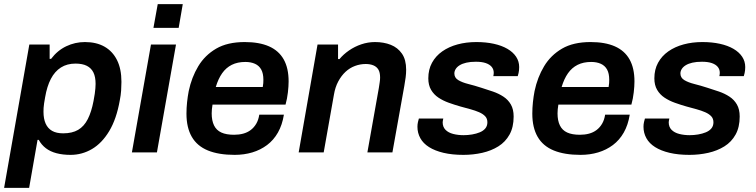

<svg xmlns="http://www.w3.org/2000/svg" viewBox="-32 -743 3684 936"><path d="M-12 173 111 -526H210V-456H217Q248 -497 291 -517.5Q334 -538 382 -538Q438 -538 477.5 -515.5Q517 -493 538.5 -450Q560 -407 560 -344Q560 -324 558.5 -301.5Q557 -279 552 -254Q536 -163 500.5 -104Q465 -45 416.5 -16.5Q368 12 312 12Q274 12 243.5 4Q213 -4 191.5 -20.5Q170 -37 157 -61H151L110 173ZM276 -93Q320 -93 349 -110Q378 -127 396 -162.5Q414 -198 424 -251Q428 -271 430 -286Q432 -301 433 -312.5Q434 -324 434 -334Q434 -368 423.5 -389.5Q413 -411 391.5 -422Q370 -433 336 -433Q295 -433 265 -414Q235 -395 216 -358.5Q197 -322 188 -269Q185 -252 183 -239.5Q181 -227 180.5 -217Q180 -207 180 -198Q180 -164 190.5 -140.5Q201 -117 222 -105Q243 -93 276 -93Z M716 -607 737 -723H859L839 -607ZM611 0 704 -526H826L733 0Z M1112 12Q1034 12 981.5 -9.5Q929 -31 903 -76Q877 -121 877 -189Q877 -217 880 -245Q883 -273 888 -299Q902 -366 934.5 -420Q967 -474 1022 -506Q1077 -538 1161 -538Q1232 -538 1279.5 -517Q1327 -496 1351 -453.5Q1375 -411 1375 -346Q1375 -323 1371.5 -292.5Q1368 -262 1360 -233H1004Q1002 -221 1001 -210.5Q1000 -200 1000 -190Q1000 -155 1011.5 -131.5Q1023 -108 1047 -97Q1071 -86 1109 -86Q1133 -86 1153.5 -91.5Q1174 -97 1190 -109Q1206 -121 1217 -139.5Q1228 -158 1232 -184H1352Q1344 -134 1323 -97Q1302 -60 1270 -36Q1238 -12 1198 0Q1158 12 1112 12ZM1020 -319H1249Q1251 -329 1251.5 -338Q1252 -347 1252 -354Q1252 -385 1241.5 -404Q1231 -423 1211 -432Q1191 -441 1164 -441Q1126 -441 1098 -427Q1070 -413 1051 -386Q1032 -359 1020 -319Z M1424 0 1516 -526H1616V-455H1623Q1642 -478 1669.5 -497Q1697 -516 1729.5 -527Q1762 -538 1796 -538Q1839 -538 1873 -524.5Q1907 -511 1927.5 -481.5Q1948 -452 1948 -403Q1948 -385 1945.5 -365.5Q1943 -346 1939 -324L1881 0H1759L1815 -315Q1817 -329 1819 -341.5Q1821 -354 1821 -365Q1821 -390 1812.5 -404Q1804 -418 1788 -424.5Q1772 -431 1751 -431Q1724 -431 1698.5 -421.5Q1673 -412 1652.5 -393Q1632 -374 1617 -346Q1602 -318 1596 -282L1546 0Z M2227 12Q2172 12 2130 2Q2088 -8 2059.5 -26Q2031 -44 2017 -69.5Q2003 -95 2003 -125Q2003 -137 2005.5 -148Q2008 -159 2010 -165H2129Q2128 -161 2127 -155Q2126 -149 2126 -147Q2126 -124 2140 -110Q2154 -96 2177.5 -90Q2201 -84 2228 -84Q2249 -84 2269.5 -87.5Q2290 -91 2307 -98Q2324 -105 2334 -117Q2344 -129 2344 -147Q2344 -165 2333 -176.5Q2322 -188 2303.5 -196Q2285 -204 2261.5 -210.5Q2238 -217 2212 -224Q2184 -232 2156 -242Q2128 -252 2105.5 -267Q2083 -282 2069.5 -305Q2056 -328 2056 -361Q2056 -404 2074 -437Q2092 -470 2124 -492.5Q2156 -515 2198.5 -526.5Q2241 -538 2290 -538Q2337 -538 2375.5 -529.5Q2414 -521 2441.5 -505Q2469 -489 2484 -466.5Q2499 -444 2499 -416Q2499 -400 2496 -387Q2493 -374 2492 -372H2373Q2374 -377 2374.5 -381Q2375 -385 2375 -388Q2375 -405 2365 -417Q2355 -429 2336 -435.5Q2317 -442 2288 -442Q2261 -442 2241.5 -437.5Q2222 -433 2209 -425Q2196 -417 2189.5 -406.5Q2183 -396 2183 -385Q2183 -364 2202 -352.5Q2221 -341 2251 -333.5Q2281 -326 2315 -315Q2344 -306 2371.5 -296.5Q2399 -287 2422 -272Q2445 -257 2458.5 -233.5Q2472 -210 2472 -175Q2472 -123 2452 -87Q2432 -51 2397.5 -29.5Q2363 -8 2319 2Q2275 12 2227 12Z M2798 12Q2720 12 2667.5 -9.5Q2615 -31 2589 -76Q2563 -121 2563 -189Q2563 -217 2566 -245Q2569 -273 2574 -299Q2588 -366 2620.5 -420Q2653 -474 2708 -506Q2763 -538 2847 -538Q2918 -538 2965.5 -517Q3013 -496 3037 -453.5Q3061 -411 3061 -346Q3061 -323 3057.5 -292.5Q3054 -262 3046 -233H2690Q2688 -221 2687 -210.5Q2686 -200 2686 -190Q2686 -155 2697.5 -131.5Q2709 -108 2733 -97Q2757 -86 2795 -86Q2819 -86 2839.5 -91.5Q2860 -97 2876 -109Q2892 -121 2903 -139.5Q2914 -158 2918 -184H3038Q3030 -134 3009 -97Q2988 -60 2956 -36Q2924 -12 2884 0Q2844 12 2798 12ZM2706 -319H2935Q2937 -329 2937.5 -338Q2938 -347 2938 -354Q2938 -385 2927.5 -404Q2917 -423 2897 -432Q2877 -441 2850 -441Q2812 -441 2784 -427Q2756 -413 2737 -386Q2718 -359 2706 -319Z M3329 12Q3274 12 3232 2Q3190 -8 3161.5 -26Q3133 -44 3119 -69.5Q3105 -95 3105 -125Q3105 -137 3107.5 -148Q3110 -159 3112 -165H3231Q3230 -161 3229 -155Q3228 -149 3228 -147Q3228 -124 3242 -110Q3256 -96 3279.5 -90Q3303 -84 3330 -84Q3351 -84 3371.5 -87.5Q3392 -91 3409 -98Q3426 -105 3436 -117Q3446 -129 3446 -147Q3446 -165 3435 -176.5Q3424 -188 3405.5 -196Q3387 -204 3363.5 -210.5Q3340 -217 3314 -224Q3286 -232 3258 -242Q3230 -252 3207.5 -267Q3185 -282 3171.5 -305Q3158 -328 3158 -361Q3158 -404 3176 -437Q3194 -470 3226 -492.5Q3258 -515 3300.5 -526.5Q3343 -538 3392 -538Q3439 -538 3477.5 -529.5Q3516 -521 3543.5 -505Q3571 -489 3586 -466.5Q3601 -444 3601 -416Q3601 -400 3598 -387Q3595 -374 3594 -372H3475Q3476 -377 3476.5 -381Q3477 -385 3477 -388Q3477 -405 3467 -417Q3457 -429 3438 -435.5Q3419 -442 3390 -442Q3363 -442 3343.5 -437.5Q3324 -433 3311 -425Q3298 -417 3291.5 -406.5Q3285 -396 3285 -385Q3285 -364 3304 -352.5Q3323 -341 3353 -333.5Q3383 -326 3417 -315Q3446 -306 3473.5 -296.5Q3501 -287 3524 -272Q3547 -257 3560.5 -233.5Q3574 -210 3574 -175Q3574 -123 3554 -87Q3534 -51 3499.5 -29.5Q3465 -8 3421 2Q3377 12 3329 12Z"/></svg>

Font: Archivo SemiBold SemiBold
Style: Italic
Weight: 600
Italic angle: -10°
Version: Version 2.001